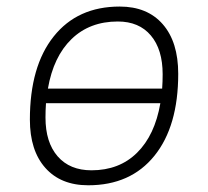

<svg xmlns="http://www.w3.org/2000/svg" viewBox="-20 -547 626 577"><path d="M245.1 9.8Q162.6 9.8 116.2 -42.5Q69.8 -94.7 69.8 -187.5Q69.8 -347.7 141.4 -437.5Q212.9 -527.3 339.8 -527.3Q422.9 -527.3 469.2 -474.1Q515.6 -420.9 515.6 -325.2Q515.6 -167.5 444.1 -78.9Q372.6 9.8 245.1 9.8ZM254.9 -35.2Q338.4 -35.2 391.8 -87.9Q445.3 -140.6 461.9 -236.8H118.2Q116.7 -215.8 116.7 -193.8Q116.7 -119.1 153.3 -77.1Q189.9 -35.2 254.9 -35.2ZM124 -280.8H467.3Q468.8 -301.8 468.8 -323.7Q468.8 -398.4 433.3 -440.4Q397.9 -482.4 334 -482.4Q249.5 -482.4 195.1 -429.7Q140.6 -377 124 -280.8Z"/></svg>

Font: Cascadia Mono PL ExtraLight
Style: Italic
Weight: 200
Italic angle: -10°
Monospace: yes
Designer: Aaron Bell
Foundry: Saja Typeworks
Version: Version 2404.023; ttfautohint (v1.8.4)